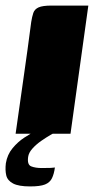

<svg xmlns="http://www.w3.org/2000/svg" viewBox="-35 -480 350 689"><path d="M21 0Q35 -100 49.5 -200.5Q64 -301 77 -401Q80 -420 84.5 -433.5Q89 -447 103.5 -453.5Q118 -460 150 -460H282L218 0ZM73 189Q32 189 12 178.5Q-8 168 -12.5 149.5Q-17 131 -14 106Q-9 75 10 52Q29 29 52 14Q75 -1 92 -9H173Q164 -6 147.5 3.5Q131 13 113 25.5Q95 38 81.5 53Q68 68 66 83Q62 111 77 117Q92 123 115 123Q138 123 147 122.5Q156 122 158 121.5Q160 121 162 121Q159 144 151.5 159.5Q144 175 126.5 182Q109 189 73 189Z"/></svg>

Font: Genos Thin ExtraBold
Style: Italic
Weight: 800
Italic angle: -8°
Version: Version 1.010